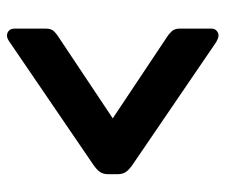

<svg xmlns="http://www.w3.org/2000/svg" viewBox="-68 -589 646 550"><g transform="rotate(90 255.0 -314.0)"><path d="M82 -11Q74 -11 68 -16.5Q62 -22 62 -32V-123Q62 -138 70 -146Q78 -154 88 -160L319 -314L88 -468Q78 -474 70 -482.5Q62 -491 62 -505V-597Q62 -606 68 -611.5Q74 -617 82 -617Q87 -617 92 -614.5Q97 -612 101 -610L450 -372Q465 -362 472 -352.5Q479 -343 479 -328V-301Q479 -286 472 -276.5Q465 -267 450 -257L101 -19Q97 -16 92 -13.5Q87 -11 82 -11Z"/></g></svg>

Font: Rubik SemiBold
Style: Regular
Weight: 600
Designer: Hubert and Fischer
Foundry: Hubert and Fischer
Version: Version 2.300;gftools[0.9.30]